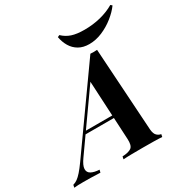

<svg xmlns="http://www.w3.org/2000/svg" viewBox="-296 -1096 1228 1267"><g transform="rotate(-30 318.0 -463.0)"><path d="M60 -143Q29 -100 28 -73.5Q27 -47 50 -34.5Q73 -22 112 -20L107 0Q65 -2 34.5 -2.5Q4 -3 -23 -3Q-46 -3 -61 -2.5Q-76 -2 -92 0L-88 -20Q-70 -25 -54.5 -36Q-39 -47 -19.5 -69Q0 -91 25 -126L442 -713Q455 -712 468.5 -712Q482 -712 493 -713L533 -84Q536 -48 551.5 -34.5Q567 -21 582 -20L578 0Q553 -2 511.5 -2.5Q470 -3 433 -3Q388 -3 348 -2.5Q308 -2 283 0L287 -20Q335 -22 355.5 -37.5Q376 -53 373 -104L349 -564L383 -600ZM153 -288H445L437 -268H135ZM489 -869Q553 -869 611 -883.5Q669 -898 717 -926L728 -916Q702 -880 660 -846.5Q618 -813 568.5 -792Q519 -771 469 -771Q423 -771 390 -790Q357 -809 337.5 -842Q318 -875 311 -915L326 -922Q355 -894 392.5 -881.5Q430 -869 489 -869Z"/></g></svg>

Font: Playfair Display
Style: Bold Italic
Weight: 700
Italic angle: -14°
Designer: Claus Eggers Sørensen
Foundry: Claus Eggers Sørensen
Version: Version 1.203